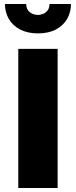

<svg xmlns="http://www.w3.org/2000/svg" viewBox="-20 -946 382 966"><path d="M72 -700V0H270V-700ZM5 -926Q5 -884 24.5 -850.5Q44 -817 81.5 -797.5Q119 -778 171 -778Q224 -778 261 -797.5Q298 -817 317.5 -850.5Q337 -884 337 -926H229Q229 -907 220.5 -895Q212 -883 198.5 -877Q185 -871 171 -871Q156 -871 142.5 -877Q129 -883 120.5 -895Q112 -907 112 -926Z"/></svg>

Font: Jost ExtraBold
Style: Regular
Weight: 800
Version: Version 3.710